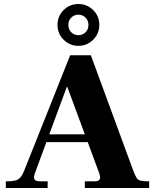

<svg xmlns="http://www.w3.org/2000/svg" viewBox="-20 -935 775 955"><path d="M9 0V-33Q37 -33 53.5 -36.5Q70 -40 80.5 -51.5Q91 -63 101 -88L329 -660H432L644 -83Q653 -60 660 -49.5Q667 -39 681 -36Q695 -33 722 -33V0H402V-33H451Q471 -33 476 -43.5Q481 -54 473 -75L315 -502H312L153 -72Q146 -51 152 -42Q158 -33 179 -33H217V0ZM191 -228V-267H433V-228ZM370 -707Q327 -707 296.5 -737.5Q266 -768 266 -811Q266 -855 296.5 -885Q327 -915 370 -915Q413 -915 443.5 -885Q474 -855 474 -811Q474 -768 443.5 -737.5Q413 -707 370 -707ZM370 -760Q391 -760 405.5 -774.5Q420 -789 420 -811Q420 -833 405.5 -847.5Q391 -862 370 -862Q349 -862 334.5 -847.5Q320 -833 320 -811Q320 -789 334.5 -774.5Q349 -760 370 -760Z"/></svg>

Font: Frank Ruhl Libre Black
Style: Regular
Weight: 900
Designer: Yanek Iontef
Foundry: Fontef
Version: Version 6.004